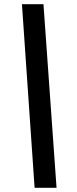

<svg xmlns="http://www.w3.org/2000/svg" viewBox="-20 -730 364 910"><path d="M144 160 84 -710H186L248 160Z"/></svg>

Font: Source Sans 3 Black
Style: Italic
Weight: 900
Italic angle: -11°
Designer: Paul D. Hunt
Foundry: Adobe
Version: Version 3.052;hotconv 1.1.0;makeotfexe 2.6.0